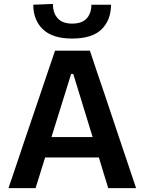

<svg xmlns="http://www.w3.org/2000/svg" viewBox="-20 -976 749 996"><path d="M24 0Q43.5 -57.5 65 -121Q86.5 -184.5 105.5 -241.5L188.5 -486Q211 -552.5 229 -605.8Q247 -659 265.5 -713H446.5Q465 -657 482.8 -604Q500.5 -551 523 -486L605 -241Q625 -181.5 646 -119.2Q667 -57 686 0H541.5Q529.5 -38.5 517.2 -79Q505 -119.5 493 -159H214Q201.5 -119 189 -78.5Q176.5 -38 164.5 0ZM349 -592.5 247 -265H460.5L360 -592.5ZM354 -776Q253 -776 203 -823.5Q153 -871 152.5 -951.5L254.5 -955.5Q254.5 -908 279.5 -880.8Q304.5 -853.5 354 -853.5Q405 -853.5 429.5 -880.2Q454 -907 454 -951.5H556Q555.5 -871 506.5 -823.5Q457.5 -776 354 -776Z"/></svg>

Font: Commissioner SemiBold
Style: Regular
Weight: 600
Designer: Kostas Bartsokas
Foundry: Kostas Bartsokas
Version: Version 1.000; ttfautohint (v1.8.3)